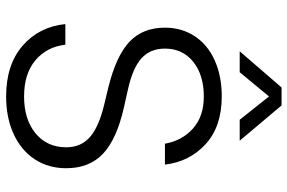

<svg xmlns="http://www.w3.org/2000/svg" viewBox="-180 -772 961 642"><g transform="rotate(90 301.0 -450.5)"><path d="M542 -191Q542 -131 512 -85.5Q482 -40 427.5 -15Q373 10 302 10Q196 10 132.5 -45Q69 -100 60 -188H129Q136 -126 181 -88Q226 -50 302 -50Q379 -50 425.5 -88.5Q472 -127 472 -191Q472 -240 438 -270Q404 -300 329 -318L271 -332Q166 -358 119 -402.5Q72 -447 72 -521Q72 -577 100.5 -620.5Q129 -664 181.5 -687.5Q234 -711 302 -711Q402 -711 461 -657.5Q520 -604 530 -521H460Q450 -578 409.5 -614.5Q369 -651 302 -651Q230 -651 186 -615.5Q142 -580 142 -521Q142 -472 174.5 -442.5Q207 -413 280 -397L338 -384Q445 -360 493.5 -314Q542 -268 542 -191ZM450 -771H380L302 -869L221 -771H151L272 -911H332Z"/></g></svg>

Font: Goli Light
Style: Regular
Weight: 300
Designer: jaikishan Patel
Foundry: MagicType
Version: Version 1.000